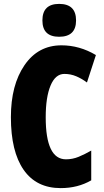

<svg xmlns="http://www.w3.org/2000/svg" viewBox="-20 -957 537 987"><path d="M198 -852Q198 -768 284 -768Q371 -768 371 -852Q371 -937 284 -937Q198 -937 198 -852ZM427 -533 473 -674Q389 -724 296 -724Q176 -724 106 -622Q36 -520 36 -355Q36 -178 101.5 -84Q167 10 292 10Q380 10 449 -30V-183Q416 -164 384.5 -151Q353 -138 319 -138Q215 -138 215 -354Q215 -458 240 -517.5Q265 -577 311 -577Q343 -577 371.5 -565Q400 -553 427 -533Z"/></svg>

Font: Noto Sans Display Condensed Black
Style: Regular
Weight: 900
Width: 3
Designer: Monotype Design team
Foundry: Monotype Imaging Inc.
Version: 1.000